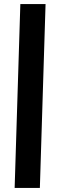

<svg xmlns="http://www.w3.org/2000/svg" viewBox="-20 -747 296 944"><path d="M80 -727H204L176 177H52Z"/></svg>

Font: OpenDyslexic
Style: Bold
Weight: 800
Designer: Abbie Gonzalez
Version: Version 0.920;hotconv 1.0.109;makeotfexe 2.5.65596